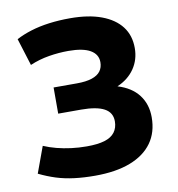

<svg xmlns="http://www.w3.org/2000/svg" viewBox="-81 -783 802 867"><g transform="rotate(-10 320.0 -350.0)"><path d="M32 -44 76 -164Q104 -152 135 -144Q166 -136 200.5 -131.5Q235 -127 272 -127Q322 -127 353.5 -136.5Q385 -146 400.5 -166.5Q416 -187 416 -217Q416 -257 381 -276Q346 -295 275 -295H170V-415H277Q319 -415 346 -424Q373 -433 385.5 -450Q398 -467 398 -491Q398 -527 364.5 -546.5Q331 -566 264 -566Q220 -566 174.5 -558.5Q129 -551 87 -533L48 -658Q78 -674 116.5 -686Q155 -698 200.5 -704Q246 -710 297 -710Q382 -710 441 -688Q500 -666 531 -625.5Q562 -585 562 -527Q562 -474 534 -433Q506 -392 455 -370Q518 -351 550.5 -308.5Q583 -266 583 -206Q583 -137 548.5 -89Q514 -41 448 -15.5Q382 10 286 10Q235 10 191 4.5Q147 -1 109 -13Q71 -25 32 -44Z"/></g></svg>

Font: Georama ExtraCondensed Thin
Style: Bold
Weight: 700
Version: Version 1.001